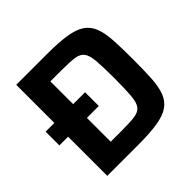

<svg xmlns="http://www.w3.org/2000/svg" viewBox="-172 -857 1026 1026"><g transform="rotate(-45 341.5 -344.0)"><path d="M82 0V-296H16V-400H82V-688H316Q404 -688 461 -679Q518 -670 550.5 -647.5Q583 -625 598 -586Q613 -547 616.5 -487.5Q620 -428 620 -344Q620 -260 616.5 -200.5Q613 -141 598 -102Q583 -63 550.5 -40.5Q518 -18 461 -9Q404 0 316 0ZM224 -116H308Q369 -116 403.5 -120.5Q438 -125 454 -145Q470 -165 474 -212Q478 -259 478 -344Q478 -429 474 -475.5Q470 -522 454 -542.5Q438 -563 403.5 -567.5Q369 -572 308 -572H224V-400H314V-296H224Z"/></g></svg>

Font: Saira SemiBold
Style: Regular
Weight: 600
Designer: Hector Gatti with collaboration of the Omnibus-Type team
Foundry: Omnibus-Type
Version: Version 1.100; ttfautohint (v1.8.3)